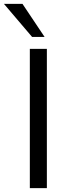

<svg xmlns="http://www.w3.org/2000/svg" viewBox="-70 -971 346 991"><path d="M171.9 -718.8V0H84V-718.8ZM-49.8 -951.2H45.9L160.2 -780.3H95.7Z"/></svg>

Font: Min Sans
Style: Regular
Weight: 400
Designer: Jinseong-Kim, NotoSansCJK, Nunito
Foundry: Jinseong-Kim
Version: Version 1.400;Glyphs 3.1.2 (3151)